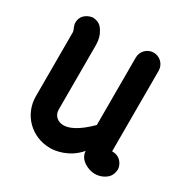

<svg xmlns="http://www.w3.org/2000/svg" viewBox="-141 -723 860 872"><g transform="rotate(30 288.5 -286.5)"><path d="M363 -178C302 -117 259 -101 232 -101C202 -101 178 -121 178 -152V-490C178 -518 171 -541 160 -558C142 -589 122 -589 107 -592C92 -592 46 -580 46 -532C46 -518 47 -524 47 -524C50 -506 56 -504 58 -490V-152C58 -59 131 19 232 19C255 19 326 11 378 -51C379 -4 433 19 465 19C477 19 489 17 501 12C545 -6 545 -37 547 -49C547 -73 528 -109 486 -109C486 -109 484 -109 483 -109V-532C483 -565 456 -592 423 -592C390 -592 363 -565 363 -532Z"/></g></svg>

Font: LS
Style: Bold
Weight: 700
Designer: BSozoo
Foundry: BSozoo
Version: Version 001.000